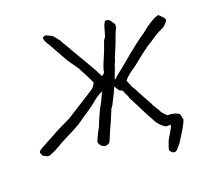

<svg xmlns="http://www.w3.org/2000/svg" viewBox="-117 -804 1175 1105"><g transform="rotate(-15 470.0 -251.5)"><path d="M940 -578Q925 -550 908 -539Q882 -526 854 -504Q826 -482 819 -476Q800 -464 760.5 -427.5Q721 -391 701 -371Q695 -365 672 -346.5Q649 -328 629 -300Q631 -297 639 -281Q651 -255 661 -245Q669 -231 692.5 -196Q716 -161 733 -136Q740 -120 755 -103Q769 -85 774 -75Q779 -71 787.5 -61.5Q796 -52 805 -48L808 -47L823 -48Q851 -48 873 -37Q877 -37 881.5 -21.5Q886 -6 888 1Q880 34 831 125Q826 134 812 152Q802 169 788 169Q775 169 762 150Q762 136 775 93Q777 87 792.5 56.5Q808 26 808 17L809 10L784 13Q768 9 749 -7.5Q730 -24 719 -43Q693 -80 655 -143L619 -200Q617 -210 608.5 -222.5Q600 -235 598 -241Q596 -247 593 -250Q590 -253 584 -254Q577 -255 572 -260Q567 -265 562 -272.5Q557 -280 552 -286Q543 -255 526 -215L513 -183Q512 -180 506.5 -172.5Q501 -165 501 -159Q501 -157 482 -100Q457 -30 449 -3Q448 1 445.5 8Q443 15 441 18.5Q439 22 435 24Q425 31 415 31Q411 31 405 29Q390 25 381.5 11Q373 -3 378 -11L387 -35Q394 -57 399 -66Q406 -79 410.5 -96Q415 -113 417 -118Q436 -177 451 -208Q456 -218 466 -246Q468 -252 471 -260Q474 -268 478 -278Q439 -254 423 -236Q392 -205 358 -179Q333 -160 306 -136Q305 -133 263 -106Q221 -79 196 -64Q170 -48 159 -39Q129 -17 104 -5Q91 3 82 3Q76 3 67 -1.5Q58 -6 50 -9Q50 -12 45.5 -19Q41 -26 41 -31Q41 -36 48 -42Q54 -49 110 -85Q121 -92 135 -101Q149 -110 161 -119L195 -140Q202 -144 233 -162.5Q264 -181 272 -189Q273 -190 293 -205L409 -293Q434 -310 444 -339Q439 -349 415 -387.5Q391 -426 381 -440Q326 -506 329 -503Q327 -506 291.5 -557.5Q256 -609 254 -613Q242 -628 235.5 -638.5Q229 -649 228 -662Q234 -672 246 -672Q251 -672 255 -670Q261 -667 275.5 -662Q290 -657 297 -647Q303 -640 311.5 -632Q320 -624 329 -609L459 -425Q464 -419 478 -397.5Q492 -376 495 -370Q497 -364 501 -364Q505 -364 510 -371Q515 -378 517 -380Q516 -393 524 -421L530 -440Q554 -512 560 -541Q563 -559 572 -570Q576 -577 578 -588Q580 -599 581 -605Q582 -609 585.5 -628.5Q589 -648 599 -665Q602 -666 608 -666Q618 -666 625.5 -660Q633 -654 639 -645Q645 -636 650 -631L651 -620Q651 -607 645 -599L631 -552Q629 -541 621.5 -516Q614 -491 606 -469Q604 -463 602 -456.5Q600 -450 598 -443Q595 -422 588 -409Q584 -387 574 -356L566 -327Q566 -326 566.5 -325Q567 -324 567 -324Q571 -324 584 -341L624 -379Q756 -511 794 -538Q859 -603 903 -618Q909 -613 917.5 -606.5Q926 -600 932 -593.5Q938 -587 940 -578Z"/></g></svg>

Font: Caveat
Style: Regular
Weight: 400
Designer: Pablo Impallari
Foundry: Pablo Impallari
Version: Version 1.500; ttfautohint (v1.6)